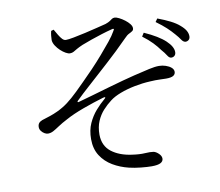

<svg xmlns="http://www.w3.org/2000/svg" viewBox="-86 -865 1172 1021"><g transform="rotate(-10 500.0 -354.5)"><path d="M945 -569Q933 -570 923.5 -584.5Q914 -599 898 -617Q881 -637 860 -656.5Q839 -676 806 -700L818 -717Q856 -703 885.5 -688Q915 -673 933 -657Q953 -640 961.5 -625Q970 -610 970 -595Q970 -582 962.5 -575.5Q955 -569 945 -569ZM856 -499Q845 -499 835.5 -514.5Q826 -530 810 -548Q795 -569 774.5 -590.5Q754 -612 722 -636L734 -655Q772 -638 800 -621Q828 -604 846 -587Q881 -554 881 -525Q881 -513 874 -506Q867 -499 856 -499ZM653 52Q630 52 595.5 48.5Q561 45 532 38Q486 27 447 4Q408 -19 384 -56Q360 -93 360 -146Q360 -194 376.5 -230.5Q393 -267 417.5 -295Q442 -323 466 -343Q474 -349 472.5 -352Q471 -355 461 -352Q407 -336 349.5 -315Q292 -294 254 -273Q223 -257 203 -243.5Q183 -230 169 -222.5Q155 -215 140 -215Q131 -215 121 -221Q111 -227 104 -236.5Q97 -246 97 -257Q97 -270 103 -278Q109 -286 122 -291Q141 -297 164 -304.5Q187 -312 208 -322Q240 -337 266.5 -357Q293 -377 326 -409Q344 -427 371 -453.5Q398 -480 428.5 -512Q459 -544 488 -577.5Q517 -611 540.5 -640Q564 -669 576 -691Q583 -701 580 -703Q577 -705 568 -702Q544 -696 513.5 -686.5Q483 -677 454.5 -667Q426 -657 403 -648Q382 -639 370 -632Q358 -625 349.5 -620Q341 -615 329 -615Q320 -615 306.5 -622.5Q293 -630 279.5 -642.5Q266 -655 256 -670.5Q246 -686 245 -701Q245 -711 246.5 -725Q248 -739 251 -750L265 -754Q274 -738 283 -723Q292 -708 301 -698.5Q310 -689 320 -689Q333 -689 362.5 -694.5Q392 -700 427 -708Q462 -716 494 -724Q526 -732 542 -736Q559 -742 567 -747.5Q575 -753 580.5 -757Q586 -761 595 -761Q604 -761 619 -753.5Q634 -746 648.5 -735Q663 -724 672.5 -712Q682 -700 682 -689Q682 -679 675 -674Q668 -669 656.5 -663.5Q645 -658 632 -644Q600 -612 571 -584Q542 -556 513.5 -530.5Q485 -505 455.5 -478Q426 -451 394 -422.5Q362 -394 326 -359Q323 -356 324 -353.5Q325 -351 329 -352Q366 -362 410.5 -375Q455 -388 498.5 -400.5Q542 -413 580.5 -423.5Q619 -434 644 -440Q698 -453 729.5 -460Q761 -467 783 -467Q801 -467 819 -461Q837 -455 848.5 -445Q860 -435 860 -422Q860 -409 848.5 -401.5Q837 -394 809 -394Q793 -394 773.5 -395Q754 -396 722 -394Q680 -392 637.5 -383.5Q595 -375 559.5 -361.5Q524 -348 502 -331Q478 -313 456.5 -289.5Q435 -266 421.5 -234.5Q408 -203 408 -161Q409 -101 451 -68.5Q493 -36 560 -27Q600 -21 629 -23Q658 -25 676 -22Q689 -19 702.5 -6Q716 7 716 21Q716 36 701 44Q686 52 653 52Z"/></g></svg>

Font: Noto Serif KR
Style: Regular
Weight: 400
Designer: Ryoko NISHIZUKA  (kana & ideographs); Frank Grießhammer (Latin, Greek & Cyrillic); Wenlong ZHANG  (bopomofo); Sandoll Co
Foundry: Adobe
Version: Version 2.003-H1;hotconv 1.1.1;makeotfexe 2.6.0